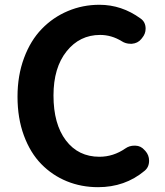

<svg xmlns="http://www.w3.org/2000/svg" viewBox="-20 -774 696 808"><path d="M392.6 13.7Q322.3 13.7 261.2 -11.2Q200.2 -36.1 153.8 -83.5Q107.4 -130.9 80.6 -203.6Q53.7 -276.4 53.7 -367.2Q53.7 -456.1 81.1 -529.8Q108.4 -603.5 155.8 -652.3Q203.1 -701.2 265.6 -727.5Q328.1 -753.9 398.4 -753.9Q492.2 -753.9 571.3 -696.3Q592.8 -681.6 592.8 -653.3Q592.8 -631.8 578.1 -614.3L574.2 -609.4Q559.6 -591.8 535.2 -589.8Q532.2 -589.8 529.3 -589.8Q508.8 -589.8 492.2 -600.6Q449.2 -627 401.4 -627Q315.4 -627 260.3 -558.1Q205.1 -489.3 205.1 -372.1Q205.1 -252 257.3 -183.1Q309.6 -114.3 398.4 -114.3Q457 -114.3 507.8 -149.4Q524.4 -161.1 545.9 -161.1Q547.9 -161.1 549.8 -161.1Q573.2 -160.2 587.9 -142.6L591.8 -138.7Q607.4 -121.1 607.4 -97.7Q607.4 -70.3 587.9 -54.7Q505.9 13.7 392.6 13.7Z"/></svg>

Font: Gen Jyuu Gothic P Bold
Style: Bold
Weight: 700
Designer: [Source Han Sans]
Ryoko NISHIZUKA  (kana & ideographs); Paul D. Hunt (Latin, Greek & Cyrillic); Wenlong ZHANG  (bopomofo
Version: Version 1.002.20150607